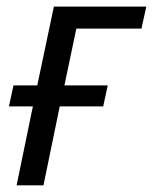

<svg xmlns="http://www.w3.org/2000/svg" viewBox="-20 -556 459 576"><path d="M78.6 -236.8H6.8L20.5 -299.8H91.8L141.6 -536.1H418.9L404.3 -470.2H209L173.3 -299.8H303.2L289.6 -236.8H159.2L110.4 0H29.8Z"/></svg>

Font: Viking Open Sans
Style: Italic
Weight: 400
Italic angle: -12°
Foundry: Ascender Corporation
Version: Version 2.000